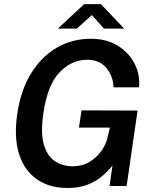

<svg xmlns="http://www.w3.org/2000/svg" viewBox="-20 -926 768 956"><path d="M317.5 10Q224 10 161.8 -34.5Q99.5 -79 74.2 -161.8Q49 -244.5 66 -359.5Q83 -475.5 134 -559.2Q185 -643 261.8 -688Q338.5 -733 433 -733Q510.5 -733 566.2 -698.5Q622 -664 650.2 -608.8Q678.5 -553.5 672 -491H545.5Q543.5 -546.5 509.5 -587.5Q475.5 -628.5 414.5 -628.5Q336.5 -628.5 276.5 -565.8Q216.5 -503 196 -362.5Q181.5 -263.5 198.5 -205.8Q215.5 -148 254 -123Q292.5 -98 342 -98Q390 -98 426.2 -120.2Q462.5 -142.5 485 -174.8Q507.5 -207 514.5 -237.5L527 -290.5H373L386 -376.5L665 -375.5L610.5 0H525.5L540 -101.5Q518 -74 487.5 -48.2Q457 -22.5 415.2 -6.2Q373.5 10 317.5 10ZM268 -783.5 399 -905.5H482.5L598.5 -783.5H498L437.5 -851L362.5 -783.5Z"/></svg>

Font: Public Sans SemiBold
Style: Italic
Weight: 600
Italic angle: -8°
Designer: The Public Sans project authors (U.S. Web Design System). Libre Franklin designed by Pablo Impallari and Rodrigo Fuenzal
Version: Version 1.007; ttfautohint (v1.8.1) -l 8 -r 50 -G 200 -x 14 